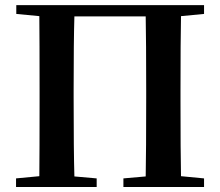

<svg xmlns="http://www.w3.org/2000/svg" viewBox="-20 -745 877 765"><path d="M43.9 0V-34.2L136.7 -43Q137.7 -139.6 137.7 -337.9V-385.7Q137.7 -582 136.7 -680.7L44.9 -689.5V-724.6H793V-689.5L701.2 -680.7Q699.2 -583 699.2 -385.7V-337.9Q699.2 -140.6 701.2 -43L793 -34.2V0H471.7V-34.2L560.5 -42Q562.5 -139.6 562.5 -355.5V-385.7Q562.5 -582 560.5 -679.7H276.4Q273.4 -583 273.4 -385.7V-355.5Q273.4 -140.6 276.4 -42L365.2 -34.2V0Z"/></svg>

Font: Bpmf GenRyu Min B
Style: B
Weight: 700
Foundry: But Ko
Version: Version 1.320